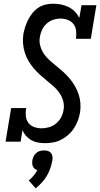

<svg xmlns="http://www.w3.org/2000/svg" viewBox="-20 -763 540 1034"><path d="M223 8Q203 8 184 4.5Q165 1 149 -8Q133 -17 120.5 -31Q108 -45 101 -62L91 0H10L40 -181H121Q117 -160 119 -139Q121 -118 132.5 -102Q144 -86 163.5 -79Q183 -72 204 -72Q224 -72 244.5 -78Q265 -84 282 -98Q299 -112 309 -131Q319 -150 322 -170Q327 -196 320 -220Q313 -244 299 -264Q285 -284 267 -299.5Q249 -315 230 -330.5Q211 -346 193.5 -362Q176 -378 160.5 -396.5Q145 -415 133 -435.5Q121 -456 113.5 -480Q106 -504 104 -529.5Q102 -555 106 -581Q110 -601 116.5 -620.5Q123 -640 132.5 -658.5Q142 -677 156 -694Q170 -711 188 -722.5Q206 -734 226.5 -738.5Q247 -743 266 -743Q289 -743 310.5 -738.5Q332 -734 350.5 -724.5Q369 -715 383.5 -700Q398 -685 407 -666L419 -735H499L469 -554H389Q392 -575 390 -596Q388 -617 376.5 -632.5Q365 -648 346 -655.5Q327 -663 306 -663Q286 -663 266.5 -656.5Q247 -650 231.5 -636Q216 -622 207 -603.5Q198 -585 195 -565Q190 -540 197 -515.5Q204 -491 217.5 -471.5Q231 -452 249.5 -436Q268 -420 286.5 -405Q305 -390 322.5 -374Q340 -358 355.5 -339.5Q371 -321 383 -300.5Q395 -280 403 -256.5Q411 -233 413 -207.5Q415 -182 411 -157Q407 -134 399 -113Q391 -92 378.5 -72.5Q366 -53 348 -37Q330 -21 309.5 -10.5Q289 0 266.5 4Q244 8 223 8Q223 8 223 8Q223 8 223 8ZM172 251 135 209Q149 197 161 183Q173 169 181 153Q173 151 167 146Q161 141 157.5 133.5Q154 126 153.5 117.5Q153 109 154 101Q156 90 161 79.5Q166 69 175 61Q184 53 195 50Q206 47 217 47Q228 47 238 50Q248 53 254.5 61Q261 69 262.5 79.5Q264 90 262 101Q258 122 251 143Q244 164 232.5 183.5Q221 203 205.5 220Q190 237 172 251Z"/></svg>

Font: Iosevka Slab Medium
Style: Italic
Weight: 500
Italic angle: -9°
Monospace: yes
Designer: Belleve Invis
Foundry: Belleve Invis
Version: Version 11.1.0; ttfautohint (v1.8.3)